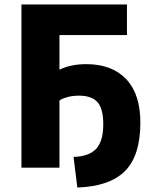

<svg xmlns="http://www.w3.org/2000/svg" viewBox="-20 -750 689 859"><path d="M76 0V-730H548V-593H246V-438Q296 -463 366 -463Q481 -463 544.5 -396Q608 -329 608 -202Q608 -54 539.5 15Q471 84 326 89L309 -48Q378 -50 410 -84Q442 -118 442 -194Q442 -263 416.5 -292.5Q391 -322 333 -322Q283 -322 246 -301V0Z"/></svg>

Font: M PLUS 1p ExtraBold
Style: Regular
Weight: 800
Version: Version 1.062